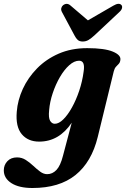

<svg xmlns="http://www.w3.org/2000/svg" viewBox="-70 -715 647 985"><path d="M431.5 -12.5Q400 116.5 317.2 183Q234.5 249.5 96.5 249.5Q27.5 249.5 -11.5 224.5Q-50.5 199.5 -50.5 159Q-50.5 131.5 -32.2 112Q-14 92.5 17.5 92.5Q42 92.5 62.2 105.5Q82.5 118.5 100.5 135.5Q118.5 152.5 136 165.5Q153.5 178.5 172 178.5Q199 178.5 219.5 157Q240 135.5 253 84.5L298 -85.5Q233 11.5 131 11.5Q73.5 11.5 41.5 -26.8Q9.5 -65 16 -141.5Q20.5 -201 47 -258.8Q73.5 -316.5 120 -364Q166.5 -411.5 231.2 -439.8Q296 -468 377.5 -468Q466 -468 508.8 -450.2Q551.5 -432.5 547.5 -407.5Q546 -394.5 539.2 -387.5Q532.5 -380.5 525 -372.5Q517.5 -364.5 513.5 -348.5ZM182 -149Q178 -110.5 187.2 -95.2Q196.5 -80 211 -80Q232 -80 255 -102.8Q278 -125.5 299.2 -163.8Q320.5 -202 336.5 -249.8Q352.5 -297.5 359 -347.5Q368 -403.5 336 -403.5Q311 -403.5 285.2 -380.5Q259.5 -357.5 237.5 -319.8Q215.5 -282 200.5 -237.2Q185.5 -192.5 182 -149ZM414.5 -533.5Q398 -518.5 384.5 -510.2Q371 -502 354.5 -502Q338 -502 328.8 -510.2Q319.5 -518.5 312 -533.5L248 -653Q242 -664 244.5 -673.5Q247 -683 254 -688.5Q274 -703 292.5 -686L381 -610.5L511.5 -686Q541 -703.5 553.5 -688.5Q558 -683 555.8 -673Q553.5 -663 541 -652Z"/></svg>

Font: Fraunces 72pt Soft
Style: Bold Italic
Weight: 700
Italic angle: -16°
Version: Version 1.000;[b76b70a41]